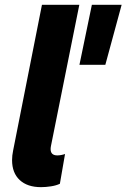

<svg xmlns="http://www.w3.org/2000/svg" viewBox="-20 -772 527 800"><path d="M30.3 -105Q30.3 -124 34.7 -145L154.8 -752H310.5L192.4 -164.1Q190.9 -156.7 190.9 -150.9Q190.9 -124.5 218.8 -124.5Q226.6 -124.5 235.6 -126.2Q244.6 -127.9 251 -130.4L229.5 -6.3Q214.4 1 192.4 4.4Q170.4 7.8 150.9 7.8Q94.2 7.8 62.3 -21.7Q30.3 -51.3 30.3 -105ZM362.8 -752H486.8L418.9 -502H311Z"/></svg>

Font: Reddit Sans Fudge ExBold Italic
Style: Regular
Weight: 800
Italic angle: -11.25°
Designer: Stephen Hutchings
Version: Version 1.013